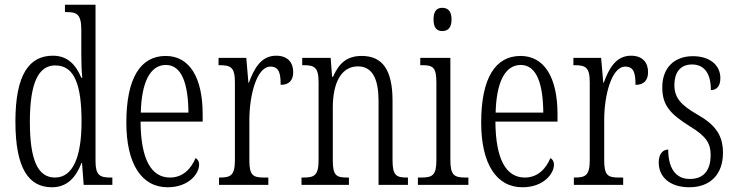

<svg xmlns="http://www.w3.org/2000/svg" viewBox="-20 -780 3105 810"><path d="M199 10C262 10 300 -30 324 -93H326L333 0H454V-31H446C401 -31 383 -41 383 -100V-760H254V-729H260C304 -729 323 -721 323 -653V-554C323 -518 324 -483 327 -452H323C300 -507 265 -545 203 -545C104 -545 45 -467 45 -267C45 -68 102 10 199 10ZM212 -31C140 -31 106 -104 106 -266C106 -430 142 -504 213 -504C296 -504 324 -419 324 -266C324 -119 288 -31 212 -31Z M687 10C777 10 820 -48 820 -85C820 -100 813 -109 805 -113C787 -70 753 -31 697 -31C619 -31 574 -106 573 -267H835V-298C835 -454 779 -544 679 -544C573 -544 513 -451 513 -263C513 -89 577 10 687 10ZM775 -305H574C577 -430 612 -506 680 -506C748 -506 774 -424 775 -305Z M904 0H1112V-31H1096C1049 -31 1032 -38 1032 -103V-275C1032 -375 1062 -499 1121 -499C1158 -499 1164 -469 1164 -422C1202 -422 1217 -444 1217 -476C1217 -516 1194 -545 1145 -545C1080 -545 1051 -488 1030 -431H1028L1019 -536H902V-505H905C953 -505 971 -497 971 -433V-105C971 -39 953 -31 906 -31H904Z M1252 0H1452V-31H1446C1400 -31 1384 -38 1384 -103V-326C1384 -433 1421 -500 1490 -500C1553 -500 1577 -443 1577 -355V0H1701V-31H1697C1652 -31 1636 -39 1636 -105V-355C1636 -486 1593 -544 1506 -544C1446 -544 1411 -516 1385 -456H1381L1375 -536H1255V-505H1260C1306 -505 1324 -497 1324 -433V-105C1324 -39 1306 -31 1259 -31H1252Z M1846 -649C1868 -649 1885 -661 1885 -698C1885 -735 1868 -747 1846 -747C1824 -747 1809 -735 1809 -698C1809 -661 1824 -649 1846 -649ZM1743 0H1956V-31H1945C1896 -31 1880 -40 1880 -106V-536H1753V-505H1761C1808 -505 1821 -495 1821 -430V-104C1821 -40 1804 -31 1756 -31H1743Z M2184 10C2274 10 2317 -48 2317 -85C2317 -100 2310 -109 2302 -113C2284 -70 2250 -31 2194 -31C2116 -31 2071 -106 2070 -267H2332V-298C2332 -454 2276 -544 2176 -544C2070 -544 2010 -451 2010 -263C2010 -89 2074 10 2184 10ZM2272 -305H2071C2074 -430 2109 -506 2177 -506C2245 -506 2271 -424 2272 -305Z M2401 0H2609V-31H2593C2546 -31 2529 -38 2529 -103V-275C2529 -375 2559 -499 2618 -499C2655 -499 2661 -469 2661 -422C2699 -422 2714 -444 2714 -476C2714 -516 2691 -545 2642 -545C2577 -545 2548 -488 2527 -431H2525L2516 -536H2399V-505H2402C2450 -505 2468 -497 2468 -433V-105C2468 -39 2450 -31 2403 -31H2401Z M2888 10C2977 10 3030 -45 3030 -135C3030 -208 3000 -253 2920 -298C2853 -337 2825 -367 2825 -422C2825 -471 2848 -508 2899 -508C2951 -508 2979 -471 2979 -400C3006 -400 3019 -419 3019 -451C3019 -503 2977 -543 2903 -543C2825 -543 2774 -494 2774 -412C2774 -336 2806 -300 2892 -246C2960 -205 2978 -174 2978 -127C2978 -60 2948 -25 2890 -25C2828 -25 2799 -74 2799 -149C2778 -149 2759 -133 2759 -94C2759 -36 2803 10 2888 10Z"/></svg>

Font: Noto Serif Georgian ExtraCondensed Light
Style: Regular
Weight: 300
Width: 2
Designer: Monotype Design Team, Akaki Razmadze
Foundry: Google LLC
Version: Version 2.003